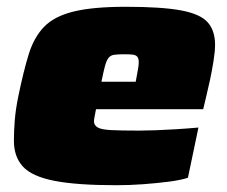

<svg xmlns="http://www.w3.org/2000/svg" viewBox="-20 -538 670 566"><path d="M323 8Q206 8 140 -5Q74 -18 47.5 -47Q21 -76 21 -123Q21 -151 23.5 -183Q26 -215 34 -254Q49 -327 64.5 -377.5Q80 -428 110 -459Q140 -490 197 -504Q254 -518 351 -518Q456 -518 513 -507.5Q570 -497 592 -472.5Q614 -448 614 -406Q614 -387 609.5 -358.5Q605 -330 599 -302Q593 -274 588 -254L579 -216H263Q261 -204 259 -195Q257 -186 257 -179Q258 -168 268.5 -162Q279 -156 307.5 -154.5Q336 -153 390 -153Q410 -153 438 -154Q466 -155 498.5 -157Q531 -159 565 -162L534 -14Q513 -7 478 -2.5Q443 2 403 5Q363 8 323 8ZM279 -297H380L383 -313Q386 -329 387.5 -338Q389 -347 389 -355Q389 -366 384.5 -371Q380 -376 371 -377Q362 -378 346 -378Q327 -378 316.5 -376.5Q306 -375 300 -367.5Q294 -360 289.5 -343.5Q285 -327 279 -297Z"/></svg>

Font: Saira Expanded Black
Style: Italic
Weight: 900
Width: 7
Italic angle: -12°
Designer: Hector Gatti with collaboration of the Omnibus-Type team
Foundry: Omnibus-Type
Version: Version 1.101